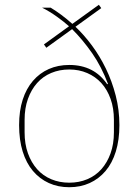

<svg xmlns="http://www.w3.org/2000/svg" viewBox="-20 -772 584 804"><path d="M404 -738 296 -660Q332 -626 365 -581.5Q398 -537 423.5 -484.5Q449 -432 464.5 -372Q480 -312 480 -248Q480 -186 465 -137.5Q450 -89 422 -56Q394 -23 355.5 -5.5Q317 12 270 12Q223 12 184.5 -5.5Q146 -23 118 -56Q90 -89 75 -137.5Q60 -186 60 -248Q60 -308 75 -354.5Q90 -401 118 -433.5Q146 -466 184.5 -483Q223 -500 270 -500Q374 -500 429 -419L432 -421Q405 -493 366 -549Q327 -605 282 -650L174 -572L164 -586L269 -662Q249 -680 218.5 -702Q188 -724 156 -740H192Q215 -726 236.5 -710Q258 -694 283 -672L394 -752ZM270 -7Q311 -7 345.5 -21.5Q380 -36 404.5 -63.5Q429 -91 443 -130Q457 -169 457 -218V-270Q457 -319 443 -358Q429 -397 404.5 -424Q380 -451 345.5 -466Q311 -481 270 -481Q229 -481 194.5 -466.5Q160 -452 135.5 -424.5Q111 -397 97 -358Q83 -319 83 -270V-218Q83 -169 97 -130Q111 -91 135.5 -63.5Q160 -36 194.5 -21.5Q229 -7 270 -7Z"/></svg>

Font: IBM Plex Sans Devanagari Thin
Style: Regular
Weight: 100
Designer: Mike Abbink, Paul van der Laan, Pieter van Rosmalen, Erin McLaughlin
Foundry: Bold Monday
Version: Version 1.1